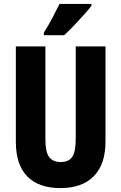

<svg xmlns="http://www.w3.org/2000/svg" viewBox="-20 -951 619 981"><path d="M519 -228Q519 -112 459.5 -51Q400 10 288 10Q178 10 119.5 -49.5Q61 -109 61 -226V-714H212V-241Q212 -172 232 -147.5Q252 -123 290 -123Q330 -123 348.5 -148.5Q367 -174 367 -242V-714H519ZM447 -921Q434 -904 410 -877Q386 -850 359 -821.5Q332 -793 308 -771H204V-784Q229 -824 248.5 -861Q268 -898 284 -931H447Z"/></svg>

Font: Noto Sans Sinhala ExtraCondensed ExtraBold
Style: Regular
Weight: 800
Width: 2
Designer: Jelle Bosma - Monotype Design Team
Foundry: Monotype Imaging Inc.
Version: Version 2.006; ttfautohint (v1.8.4.7-5d5b)